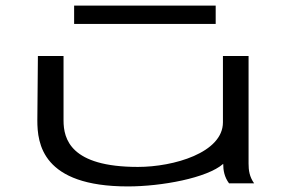

<svg xmlns="http://www.w3.org/2000/svg" viewBox="-20 -658 1040 689"><path d="M246 -572H754V-638H246ZM439 11C559 11 723 -19 781 -70C781 -47 785 -23 802 0H892C875 -24 872 -47 872 -71V-457H780V-219C780 -110 603 -59 475 -59C233 -59 208 -159 208 -226V-457H116L114 -226C114 -143 131 11 439 11Z"/></svg>

Font: Inconsolata UltraExpanded
Style: Regular
Weight: 400
Width: 9
Monospace: yes
Designer: Raph Levien, Cyreal, Brenton Simpson
Foundry: Raph Levien, Cyreal, Google
Version: Version 3.100